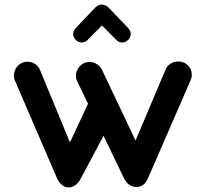

<svg xmlns="http://www.w3.org/2000/svg" viewBox="-20 -794 900 840"><path d="M819 -467Q819 -453 813 -441L627 -13Q611 24 576 24Q560 24 545.5 14Q531 4 522 -15L433 -200L333 -12Q312 26 280 26Q265 26 251.5 15.5Q238 5 229 -15L46 -440Q41 -450 41 -464Q41 -488 58 -506Q75 -524 100 -524Q118 -524 133 -514.5Q148 -505 155 -488L286 -171L365 -340L318 -438Q312 -450 312 -462Q312 -486 329.5 -504.5Q347 -523 372 -523Q389 -523 404.5 -513Q420 -503 427 -487L573 -179L704 -489Q711 -506 726 -515.5Q741 -525 759 -525Q785 -525 802 -508.5Q819 -492 819 -467ZM541 -671Q552 -658 552 -646Q552 -631 540.5 -619.5Q529 -608 514 -608Q507 -608 499.5 -611.5Q492 -615 488 -620L426 -683L364 -620Q360 -615 352.5 -611.5Q345 -608 338 -608Q323 -608 311.5 -619.5Q300 -631 300 -646Q300 -658 311 -671L397 -761Q410 -774 424 -774Q442 -774 455 -761Z"/></svg>

Font: Tsukimi Rounded
Style: Bold
Weight: 700
Designer: Takashi Funayama
Foundry: Takashi Funayama
Version: Version 1.032; ttfautohint (v1.8.3)